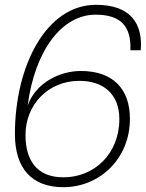

<svg xmlns="http://www.w3.org/2000/svg" viewBox="-20 -764 606 798"><path d="M379 -744C171 -744 42 -488 42 -207C42 -63 113 14 243 14C395 14 520 -105 520 -270C520 -394 450 -469 316 -469C231 -469 129 -422 95 -325C125 -557 239 -703 377 -703C481 -703 526 -656 522 -555H565C574 -665 524 -744 379 -744ZM86 -203C86 -329 180 -428 310 -428C411 -428 476 -372 476 -269C476 -123 370 -27 244 -27C131 -27 86 -100 86 -203Z"/></svg>

Font: Nacelle UltraLight
Style: Italic
Weight: 200
Italic angle: -12°
Designer: Sora Sagano
Foundry: Sora Sagano
Version: Version 1.000;FEAKit 1.0